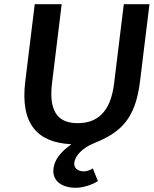

<svg xmlns="http://www.w3.org/2000/svg" viewBox="-20 -674 730 912"><path d="M100 -287C75 -83 160 4 319 11C293 31 241 68 234 127C227 186 275 218 340 218C373 218 419 204 445 186L421 126C408 134 393 140 378 140C353 140 329 127 333 98C337 68 368 30 427 6C551 -44 623 -106 645 -287L690 -654H568L522 -278C505 -136 437 -89 349 -89C262 -89 210 -136 227 -278L273 -654H145Z"/></svg>

Font: Falling Sky
Style: ExtObl
Weight: 400
Designer: Paul D. Hunt
Foundry: Adobe Systems Incorporated
Version: Version 1.02